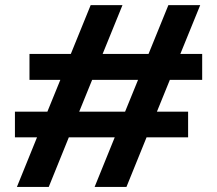

<svg xmlns="http://www.w3.org/2000/svg" viewBox="-20 -740 859 760"><path d="M39.1 -297.9H167.5L218.8 -423.8H96.7V-526.4H260.3L338.9 -719.7H464.8L386.2 -526.4H567.9L646.5 -719.7H772.5L693.8 -526.4H780.3V-423.8H652.3L601.1 -297.9H724.6V-196.3H560.1L480.5 0H354.5L434.1 -196.3H252.4L172.9 0H46.9L126.5 -196.3H39.1ZM475.1 -297.9 526.4 -423.8H344.7L293.5 -297.9Z"/></svg>

Font: Reddit Sans Chocolate ExtraBold
Style: Regular
Weight: 800
Designer: Stephen Hutchings
Foundry: Reddit
Version: Version 1.011